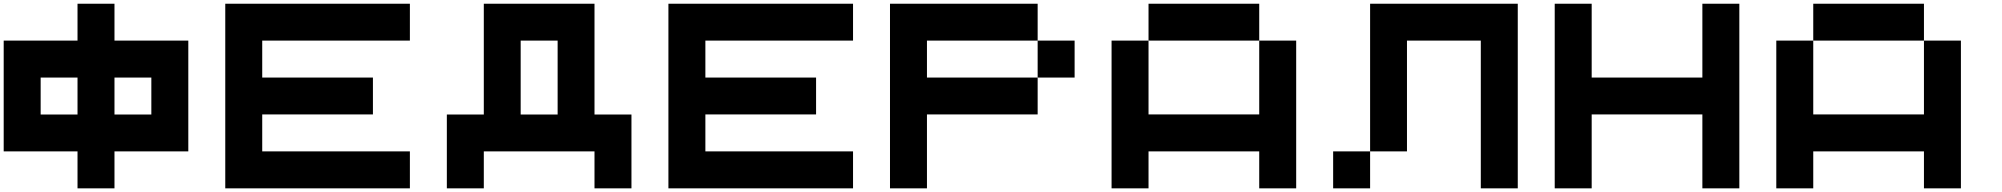

<svg xmlns="http://www.w3.org/2000/svg" viewBox="-20 -820 10842 1040"><path d="M799.8 -399.9H600.1V-199.7H799.8ZM0 0V-600.1H399.9V-799.8H600.1V-600.1H1000V0H600.1V200.2H399.9V0ZM200.2 -199.7H399.9V-399.9H200.2Z M2200.2 -600.1H1400.4V-399.9H2000V-200.2H1400.4V0H2200.2V200.2H1200.2V-799.8H2200.2Z M2600.6 0V200.2H2400.4V-199.7H2600.6V-799.8H3200.2V-199.7H3400.4V200.2H3200.2V0ZM3000.5 -199.7V-600.1H2800.3V-199.7Z M4600.6 -600.1H3800.8V-399.9H4400.4V-200.2H3800.8V0H4600.6V200.2H3600.6V-799.8H4600.6Z M5001 -600.1V-399.9H5600.6V-200.2H5001V200.2H4800.8V-799.8H5600.6V-600.1ZM5600.6 -600.1H5800.8V-399.9H5600.6Z M6800.8 -799.8V-600.1H6201.2V-799.8ZM6800.8 -600.1H7001V200.2H6800.8V0H6201.2V200.2H6001V-600.1H6201.2V-200.2H6800.8Z M7401.4 200.2H7201.2V0H7401.4ZM8201.2 200.2H8001V-600.1H7601.1V0H7401.4V-799.8H8201.2Z M9201.2 -799.8H9401.4V200.2H9201.2V-200.2H8601.6V200.2H8401.4V-799.8H8601.6V-399.9H9201.2Z M10401.4 -799.8V-600.1H9801.8V-799.8ZM10401.4 -600.1H10601.6V200.2H10401.4V0H9801.8V200.2H9601.6V-600.1H9801.8V-200.2H10401.4Z"/></svg>

Font: QuinqueFive
Style: Regular
Weight: 400
Monospace: yes
Designer: GGBotNet
Foundry: GGBotNet
Version: 1.1